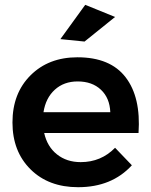

<svg xmlns="http://www.w3.org/2000/svg" viewBox="-20 -779 632 804"><path d="M461.9 -708 334 -605 232.9 -615.2 336.9 -758.8ZM304.2 -539.1Q441.9 -539.1 506.1 -455.3Q570.3 -371.6 560.1 -222.2H165Q177.7 -165 218.5 -132.6Q259.3 -100.1 317.9 -100.1Q403.3 -100.1 461.9 -160.2L532.2 -86.9Q448.2 4.9 307.1 4.9Q183.1 4.9 107.7 -70.1Q32.2 -145 32.2 -266.1Q32.2 -388.2 107.9 -463.6Q183.6 -539.1 304.2 -539.1ZM162.1 -309.1H441.9Q439.5 -368.7 402.6 -403.3Q365.7 -438 305.2 -438Q247.6 -438 209.5 -403.3Q171.4 -368.7 162.1 -309.1Z"/></svg>

Font: Montserrat-Arabic Medium
Style: Regular
Weight: 500
Designer: Mohamed Gaber
Foundry: Kief Type Foundry
Version: Version 5.008;PS 005.008;hotconv 1.0.88;makeotf.lib2.5.64775